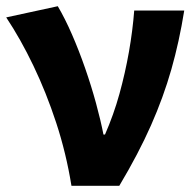

<svg xmlns="http://www.w3.org/2000/svg" viewBox="-21 -598 632 618"><path d="M209 0Q192 -105 160 -202.5Q128 -300 86.5 -386.5Q45 -473 -1 -542L165 -578Q188 -539 210.5 -487.5Q233 -436 253 -378.5Q273 -321 288 -266Q303 -211 312 -165H317Q345 -229 363.5 -296Q382 -363 394 -431Q406 -499 411 -564H572Q556 -464 530.5 -374.5Q505 -285 465 -194.5Q425 -104 363 0Z"/></svg>

Font: Noto Sans SC ExtraBold
Style: Regular
Weight: 800
Designer: Ryoko NISHIZUKA 西塚涼子 (kana, bopomofo & ideographs); Paul D. Hunt (Latin, Greek & Cyrillic); Sandoll Communications 산돌커뮤니
Foundry: Adobe
Version: Version 2.004-H2;hotconv 1.0.118;makeotfexe 2.5.65603